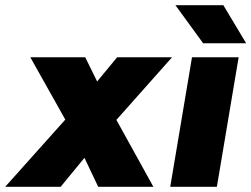

<svg xmlns="http://www.w3.org/2000/svg" viewBox="-52 -721 970 741"><path d="M-32 0 222 -284 400 -500H612L357 -213L182 0ZM327 0 226 -213 65 -500H277L383 -284L540 0Z M605 0 689 -500H869L785 0ZM732 -554 625 -701H810L898 -554Z"/></svg>

Font: Figtree Light Black
Style: Italic
Weight: 900
Italic angle: -9.5°
Version: Version 2.000